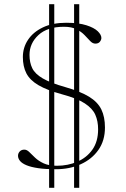

<svg xmlns="http://www.w3.org/2000/svg" viewBox="-20 -793 596 911"><path d="M213 98V-773H237.5V98ZM331.5 98V-773H356V98ZM244.5 10Q196 10 161.8 5Q127.5 0 106.2 -8.8Q85 -17.5 75.2 -29.2Q65.5 -41 65.5 -54Q65.5 -65.5 73.5 -74.2Q81.5 -83 95.5 -83Q107.5 -83 119 -71.5Q130.5 -60 146.5 -44.8Q162.5 -29.5 187 -18Q211.5 -6.5 249.5 -6.5Q302.5 -6.5 347 -25.8Q391.5 -45 418.5 -83.2Q445.5 -121.5 445.5 -179.5Q445.5 -218.5 432.2 -248.5Q419 -278.5 382.2 -302.5Q345.5 -326.5 274.5 -345.5Q203 -365 162.5 -388.8Q122 -412.5 105.2 -445Q88.5 -477.5 88.5 -522.5Q88.5 -567.5 113 -604.2Q137.5 -641 183.5 -663Q229.5 -685 294 -685Q353 -685 389.8 -673.2Q426.5 -661.5 443.8 -644.8Q461 -628 461 -613Q461 -604 454 -595Q447 -586 432.5 -586Q419.5 -586 408 -598.2Q396.5 -610.5 381.5 -626.2Q366.5 -642 343.2 -654Q320 -666 283.5 -666Q205 -666 162.5 -626.8Q120 -587.5 120 -532.5Q120 -496.5 133 -469.5Q146 -442.5 182.8 -421Q219.5 -399.5 290.5 -379.5Q362 -359 402.8 -334Q443.5 -309 460.8 -273.8Q478 -238.5 478 -188Q478 -126 447 -81.8Q416 -37.5 363.2 -13.8Q310.5 10 244.5 10Z"/></svg>

Font: Newsreader 24pt ExtraLight
Style: Regular
Weight: 250
Designer: Hugues Gentile
Foundry: Production Type
Version: Version 1.003